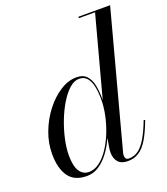

<svg xmlns="http://www.w3.org/2000/svg" viewBox="-139 -848 834 956"><g transform="rotate(-20 278.0 -370.0)"><path d="M375 10Q340 10 323.5 -9Q307 -28 307 -58Q307 -62 307.2 -69.5Q307.5 -77 309 -85L321 -154L348.5 -237.5L354 -297L473.5 -742.5H388V-750H556L365.5 -37.5Q363.5 -30 363.5 -21.5Q363.5 -13.5 368 -7Q372.5 -0.5 384 -0.5Q411 -0.5 433.2 -16.2Q455.5 -32 476 -66.2Q496.5 -100.5 517.5 -155.5L524.5 -153Q503 -95.5 481.5 -59.5Q460 -23.5 434.2 -6.8Q408.5 10 375 10ZM158 10Q91.5 10 61.2 -33Q31 -76 31 -152.5Q31 -210 52.2 -266.2Q73.5 -322.5 109 -368.5Q144.5 -414.5 187.8 -442.2Q231 -470 274.5 -470Q310 -470 328.5 -449.8Q347 -429.5 353.5 -396.5Q360 -363.5 360 -324.5Q360 -291 353.5 -253.2Q347 -215.5 334.5 -178Q322 -140.5 304.2 -106.8Q286.5 -73 264 -46.8Q241.5 -20.5 215 -5.2Q188.5 10 158 10ZM174 -5.5Q203.5 -5.5 230.2 -25.5Q257 -45.5 279.5 -79.2Q302 -113 318.8 -154.8Q335.5 -196.5 344.8 -240.5Q354 -284.5 354 -324Q354 -362 347.8 -392.5Q341.5 -423 326.2 -440.8Q311 -458.5 284.5 -458.5Q258.5 -458.5 233 -435.8Q207.5 -413 184.8 -375.5Q162 -338 144.5 -292.5Q127 -247 117 -201.2Q107 -155.5 107 -116.5Q107 -60.5 124.8 -33Q142.5 -5.5 174 -5.5Z"/></g></svg>

Font: Bodoni Moda 28pt
Style: Italic
Weight: 400
Italic angle: -13°
Designer: Owen Earl
Foundry: indestructible type
Version: Version 2.004